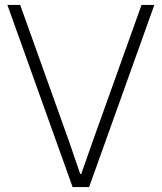

<svg xmlns="http://www.w3.org/2000/svg" viewBox="-20 -760 657 780"><path d="M10 -740H62L260 -187L306 -53H310L357 -187L555 -740H607L342 0H275Z"/></svg>

Font: Encode Sans Narrow
Style: ExtraLight
Weight: 200
Designer: Pablo Impallari, Andres Torresi
Foundry: Pablo Impallari, Andres Torresi
Version: Version 1.000; ttfautohint (v1.00) -l 8 -r 50 -G 200 -x 14 -